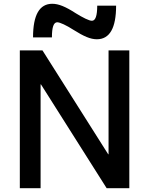

<svg xmlns="http://www.w3.org/2000/svg" viewBox="-20 -997 790 1017"><path d="M85 0V-730H205L553 -180H555V-730H665V0H545L197 -550H195V0ZM493 -789Q468 -789 439 -801Q410 -813 369 -839Q341 -857 317.5 -868Q294 -879 283 -879Q269 -879 262 -859.5Q255 -840 255 -799H155Q155 -977 257 -977Q282 -977 311.5 -965Q341 -953 381 -927Q410 -909 433 -898Q456 -887 467 -887Q481 -887 488 -907Q495 -927 495 -967H595Q595 -789 493 -789Z"/></svg>

Font: M PLUS 2 Thin Medium
Style: Regular
Weight: 500
Version: Version 1.001